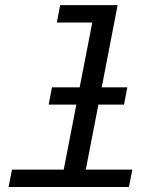

<svg xmlns="http://www.w3.org/2000/svg" viewBox="-20 -745 640 765"><path d="M385.3 -397H487.3L474.1 -328.1H372.1L321.8 -69.3H507.3L493.7 0H14.2L27.8 -69.3H233.9L284.2 -328.1H173.8L187 -397H297.4L347.7 -655.3H206.5L219.7 -724.6H448.7Z"/></svg>

Font: Liberation Mono
Style: Italic
Weight: 400
Italic angle: -12°
Monospace: yes
Designer: Steve Matteson
Foundry: Ascender Corporation
Version: Version 2.1.5